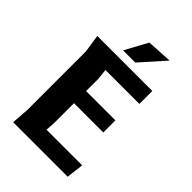

<svg xmlns="http://www.w3.org/2000/svg" viewBox="-273 -1078 1195 1195"><g transform="rotate(45 325.0 -480.0)"><path d="M568.5 -114 555 0H75L83.5 -115.5V-631.5L66 -750H550V-636H251.5L259 -567V-458H517V-351.5H259V-180L255 -114ZM324 -950 492.5 -960 350 -800H242.5Z"/></g></svg>

Font: B612 Mono
Style: Bold
Weight: 700
Version: Version 1.005